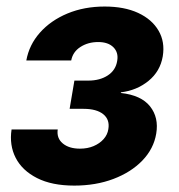

<svg xmlns="http://www.w3.org/2000/svg" viewBox="-20 -564 551 591"><path d="M208.5 7.3Q139.6 7.3 94 -15.9Q48.3 -39.1 28.3 -78.1Q8.3 -117.2 15.6 -165.5H157.7Q153.8 -138.7 173.1 -122.6Q192.4 -106.4 226.1 -106.4Q249.5 -106.4 268.1 -114.3Q286.6 -122.1 298.8 -135.7Q311 -149.4 313.5 -166.5Q318.4 -195.8 297.9 -212.4Q277.3 -229 237.3 -229H194.3L209 -315.9H251.5Q287.6 -315.9 312 -332Q336.4 -348.1 340.8 -377Q345.2 -402.3 329.1 -418.5Q313 -434.6 282.2 -434.6Q251 -434.6 227.5 -419.4Q204.1 -404.3 199.2 -377.9H61Q69.8 -426.3 103 -463.6Q136.2 -501 187.7 -522.5Q239.3 -543.9 302.2 -543.9Q362.8 -543.9 405.3 -524.2Q447.8 -504.4 468 -469.7Q488.3 -435.1 481 -390.6Q473.1 -344.2 437 -314.9Q400.9 -285.6 352.1 -279.8V-277.8Q414.6 -271 441.9 -236.6Q469.2 -202.1 460.9 -152.8Q453.1 -106 418.2 -69.8Q383.3 -33.7 329.1 -13.2Q274.9 7.3 208.5 7.3Z"/></svg>

Font: Inter 20pt
Style: Bold Italic
Weight: 700
Italic angle: -9.3988°
Version: Version 4.001;git-66647c0bb